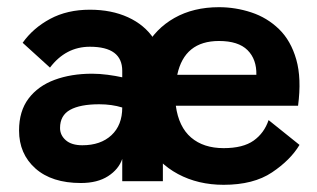

<svg xmlns="http://www.w3.org/2000/svg" viewBox="-20 -504 883 534"><path d="M205 5Q124 5 78.5 -35.5Q33 -76 33 -141Q33 -195 59.5 -230Q86 -265 132 -282Q178 -299 236 -299Q257 -299 279.5 -296Q302 -293 320 -289V-307Q320 -374 230 -374Q163 -374 119 -316L43 -385Q72 -426 119.5 -451.5Q167 -477 230 -477Q290 -477 336 -456Q382 -435 408 -396Q434 -357 433 -303V0H320V-62Q310 -33 280.5 -14Q251 5 205 5ZM209 -100Q260 -100 290 -128Q320 -156 320 -205Q291 -214 256 -214Q203 -214 175 -198.5Q147 -183 147 -148Q147 -128 163 -114Q179 -100 209 -100ZM813 -101Q788 -59 736.5 -24.5Q685 10 602 10Q531 10 475 -20Q419 -50 387 -106.5Q355 -163 355 -243Q355 -316 383.5 -370Q412 -424 465 -454Q518 -484 589 -484Q635 -484 679 -469.5Q723 -455 756 -423Q789 -391 804 -338.5Q819 -286 809 -210H469Q477 -151 511.5 -121.5Q546 -92 602 -92Q656 -92 685.5 -113Q715 -134 727 -170ZM589 -390Q493 -390 473 -296H693Q694 -339 668.5 -364.5Q643 -390 589 -390Z"/></svg>

Font: Lil Grotesk Bold
Style: Regular
Weight: 700
Designer: Bastien Sozeau
Foundry: NBR — Bastien Sozeau
Version: Version 4.002; ttfautohint (v1.8.4.7-5d5b)